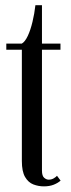

<svg xmlns="http://www.w3.org/2000/svg" viewBox="-20 -686 263 716"><path d="M143.5 9Q123.5 9 104.5 1.8Q85.5 -5.5 73.5 -26Q61.5 -46.5 61.5 -85.5V-500.5H3.5V-523.5H61.5Q73.5 -530.5 83.8 -552.5Q94 -574.5 101.2 -604.8Q108.5 -635 112 -666.5H136.5V-523.5H205.5V-500.5H136.5V-50Q136.5 -30 144.8 -23Q153 -16 161.5 -16Q172 -16 180.5 -21Q189 -26 192.5 -30.5L206 -12.5Q196 -3.5 180.2 2.8Q164.5 9 143.5 9Z"/></svg>

Font: Imbue 50pt
Style: Regular
Weight: 400
Designer: Tyler Finck
Foundry: Etcetera Type Company
Version: Version 1.102; ttfautohint (v1.8.3)